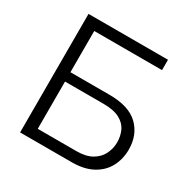

<svg xmlns="http://www.w3.org/2000/svg" viewBox="-161 -853 974 996"><g transform="rotate(30 326.0 -355.0)"><path d="M89 0V-710H565V-648H159V-401H393Q510 -401 566 -346.5Q622 -292 622 -205Q622 -148 597.5 -101.5Q573 -55 523 -27.5Q473 0 399 0ZM159 -62H391Q448 -62 483.5 -83Q519 -104 535 -137.5Q551 -171 551 -207Q551 -243 537 -274.5Q523 -306 487.5 -325.5Q452 -345 388 -345H159Z"/></g></svg>

Font: Raleway
Style: Regular
Weight: 400
Designer: Matt McInerney, Pablo Impallari, Rodrigo Fuenzalida
Foundry: Matt McInerney, Pablo Impallari, Rodrigo Fuenzalida
Version: Version 4.101;RELEASE